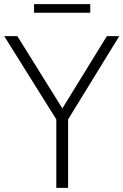

<svg xmlns="http://www.w3.org/2000/svg" viewBox="-34 -916 601 936"><path d="M240.5 0V-334L-13.5 -740H50.5L270 -387.5L487 -740H547.5L298 -334V0ZM132 -854V-896H406V-854Z"/></svg>

Font: Encode Sans Semi Condensed Light
Style: Regular
Weight: 300
Width: 4
Designer: Multiple Designers
Foundry: Impallari Type
Version: Version 3.000; ttfautohint (v1.8.3) -l 8 -r 50 -G 200 -x 14 